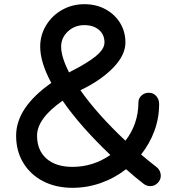

<svg xmlns="http://www.w3.org/2000/svg" viewBox="-20 -859 844 917"><path d="M748 -20Q748 0 733 15Q718 30 698 30Q680 30 666 19Q621 -16 582 -51Q527 -8 461.5 15Q396 38 326 38Q247 38 186 6.5Q125 -25 91 -81.5Q57 -138 57 -211Q57 -345 225 -463Q172 -561 172 -636Q172 -692 200.5 -738.5Q229 -785 277 -812Q325 -839 383 -839Q439 -839 483.5 -815Q528 -791 553.5 -749.5Q579 -708 579 -656Q579 -596 521 -536Q463 -476 368 -430L364 -428Q445 -313 579 -187Q609 -225 625 -271.5Q641 -318 641 -369Q641 -389 655.5 -402.5Q670 -416 691 -416Q712 -416 726 -400.5Q740 -385 740 -362Q740 -295 717.5 -234Q695 -173 654 -121Q689 -91 729 -60Q737 -54 742.5 -43Q748 -32 748 -20ZM310 -513 317 -517Q398 -558 438.5 -591.5Q479 -625 479 -656Q479 -694 452.5 -716.5Q426 -739 383 -739Q337 -739 304.5 -709Q272 -679 272 -636Q272 -587 310 -513ZM507 -119Q363 -256 279 -378Q157 -293 157 -211Q157 -141 202 -101.5Q247 -62 326 -62Q425 -62 507 -119Z"/></svg>

Font: Tsukimi Rounded SemiBold
Style: Regular
Weight: 600
Designer: Takashi Funayama
Foundry: Takashi Funayama
Version: Version 1.032; ttfautohint (v1.8.3)